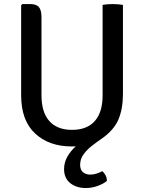

<svg xmlns="http://www.w3.org/2000/svg" viewBox="-20 -707 708 944"><path d="M84 -238.5V-681L90 -687H128.5Q159.5 -687 171.8 -671.5Q184 -656 184 -623V-238.5Q184 -155 222.5 -111.8Q261 -68.5 334 -68.5Q407.5 -68.5 446 -111.8Q484.5 -155 484.5 -238.5V-683Q495.5 -685 508.5 -686Q521.5 -687 533 -687Q545 -687 559.2 -686Q573.5 -685 584.5 -683V-246Q584.5 -172.5 562.5 -120Q540.5 -67.5 479 -24.5Q457 -9.5 432.8 9.2Q408.5 28 391.2 51.2Q374 74.5 374 103.5Q374 128 388.2 139.8Q402.5 151.5 424 151.5Q440.5 151.5 455.8 146.2Q471 141 483 134.5Q492 142 498.8 154.5Q505.5 167 505.5 182.5Q488.5 197 460 207.2Q431.5 217.5 401.5 217.5Q355.5 217.5 325.2 193.2Q295 169 295 124.5Q295 92.5 311 63.8Q327 35 352.5 12.5Q342.5 13 332.5 13Q221 13 152.5 -50.8Q84 -114.5 84 -238.5Z"/></svg>

Font: Signika Negative SC
Style: Regular
Weight: 400
Designer: Anna Giedryś
Foundry: Anna Giedryś
Version: Version 2.000; ttfautohint (v1.8.3) -l 8 -r 50 -G 200 -x 9 -